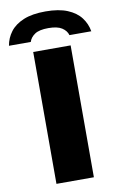

<svg xmlns="http://www.w3.org/2000/svg" viewBox="-157 -1005 666 1061"><g transform="rotate(-10 176.0 -474.5)"><path d="M71 0V-740H281V0ZM-55 -797Q-48 -839.5 -22 -874Q4 -908.5 52.8 -928.8Q101.5 -949 176 -949Q250.5 -949 299.2 -928.8Q348 -908.5 374 -874Q400 -839.5 407 -797H284.5Q277.5 -822 252 -838.8Q226.5 -855.5 176 -855.5Q125 -855.5 100 -838.8Q75 -822 67.5 -797Z"/></g></svg>

Font: Encode Sans Expanded Expanded ExtraBold
Style: Regular
Weight: 800
Width: 7
Designer: Multiple Designers
Foundry: Impallari Type
Version: Version 3.000; ttfautohint (v1.8.3) -l 8 -r 50 -G 200 -x 14 